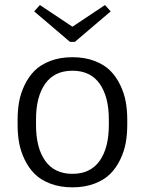

<svg xmlns="http://www.w3.org/2000/svg" viewBox="-20 -748 590 782"><path d="M430.8 -701.7 285 -577.5H265L119.2 -701.7L142.5 -727.5L275 -639.2L407.5 -727.5ZM51.7 -238.3V-261.7Q51.7 -299.2 57.9 -333.8Q64.2 -368.3 80.4 -402.1Q96.7 -435.8 121.2 -460.4Q145.8 -485 185.4 -500Q225 -515 275 -515Q325 -515 364.6 -500Q404.2 -485 428.8 -460.4Q453.3 -435.8 469.6 -402.1Q485.8 -368.3 492.1 -333.8Q498.3 -299.2 498.3 -261.7V-238.3Q498.3 -200.8 492.1 -166.2Q485.8 -131.7 469.6 -97.9Q453.3 -64.2 428.8 -39.6Q404.2 -15 364.6 0Q325 15 275 15Q225 15 185.4 0Q145.8 -15 121.2 -39.6Q96.7 -64.2 80.4 -97.9Q64.2 -131.7 57.9 -166.2Q51.7 -200.8 51.7 -238.3ZM423.3 -238.3V-261.7Q423.3 -354.2 385.8 -407.1Q348.3 -460 275 -460Q201.7 -460 164.2 -407.1Q126.7 -354.2 126.7 -261.7V-238.3Q126.7 -145.8 164.2 -92.9Q201.7 -40 275 -40Q348.3 -40 385.8 -92.9Q423.3 -145.8 423.3 -238.3Z"/></svg>

Font: Boon
Style: Regular
Weight: 400
Designer: Sungsit Sawaiwan
Foundry: FontUni
Version: Version 3.0